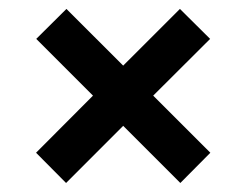

<svg xmlns="http://www.w3.org/2000/svg" viewBox="-20 -573 547 426"><path d="M446.7 -234.1 380.1 -167 253.3 -293.8 126.6 -167 60 -234.1 186.3 -360.8 60.4 -486.7 127.4 -553.2 253.3 -427.4 379.2 -553.2 446.2 -486.7 319.9 -360.8Z"/></svg>

Font: Manrope Variable Light
Style: Regular
Weight: 200
Designer: Mikhail Sharanda
Foundry: Mikhail Sharanda
Version: Version 4.505